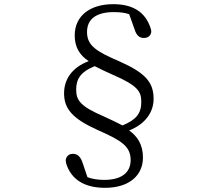

<svg xmlns="http://www.w3.org/2000/svg" viewBox="-20 -776 1040 920"><path d="M483 124C602 124 665 62 665 -21C665 -86 636 -124 599 -151C680 -183 716 -242 716 -302C716 -380 679 -426 552 -482C441 -530 397 -557 397 -623C397 -684 441 -718 525 -718C556 -718 579 -715 599 -708L625 -635C635 -602 652 -594 670 -594C684 -594 697 -600 703 -615C706 -624 705 -631 702 -640C676 -722 612 -756 523 -756C411 -756 338 -700 338 -606C338 -548 363 -511 405 -483C323 -452 287 -394 287 -329C287 -254 328 -207 448 -153C564 -102 606 -74 606 -9C606 49 565 86 479 86C447 86 420 81 399 73L375 2C364 -30 347 -39 329 -39C315 -39 303 -32 297 -18C294 -9 295 -2 297 7C321 85 386 124 483 124ZM345 -347C345 -395 364 -431 434 -459C460 -445 487 -433 520 -418C643 -365 657 -336 657 -287C657 -233 633 -202 567 -175C542 -188 515 -201 480 -217C366 -266 345 -294 345 -347Z"/></svg>

Font: 寒蝉锦书宋
Style: Regular
Weight: 400
Designer: 寒蝉锦书宋{Warren} 思源宋体{Ryoko NISHIZUKA 西塚涼子 (kana & ideographs); Frank Grießhammer (Latin, Greek & Cyrillic); Wenlong ZHANG 
Foundry: Adobe & ChillType
Version: Version 2.000;Glyphs 3.1.1 (3135)